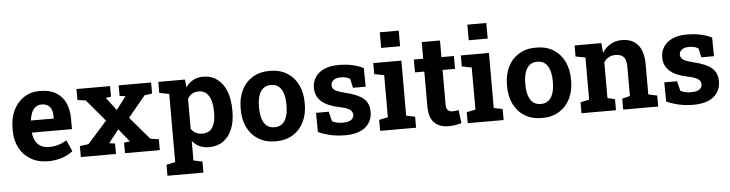

<svg xmlns="http://www.w3.org/2000/svg" viewBox="-53 -1024 5662 1489"><g transform="rotate(-5 2778.0 -279.5)"><path d="M283.7 10.3Q208 10.3 151.4 -23.4Q94.7 -56.6 63.7 -115.2Q32.7 -173.8 32.7 -249V-268.6Q32.7 -347.2 62 -408Q91.3 -468.8 145 -503.9Q196.8 -538.1 269 -538.1H271Q342.8 -538.1 391.6 -509.8Q491.2 -452.1 491.2 -299.3V-221.7H180.7L179.7 -218.8Q182.6 -184.6 197.3 -157.2Q211.4 -130.4 237.8 -114.7Q264.2 -99.1 301.8 -99.1Q340.8 -99.1 374.8 -109.1Q408.7 -119.1 440.9 -138.7L479.5 -50.8Q446.8 -24.4 397.2 -7.1Q347.7 10.3 283.7 10.3ZM180.2 -318.4 181.6 -315.9H357.9V-328.6Q357.9 -360.4 349.6 -384.3Q331.1 -432.6 273.4 -432.6Q245.6 -432.6 225.6 -418Q206.1 -402.8 195.1 -377Q184.1 -351.1 180.2 -318.4Z M849.1 -189 769.5 -87.4 814.5 -81.5V0H541V-85.4L608.9 -94.2L760.3 -264.6L617.2 -434.1L553.2 -442.4V-528.3H814.9V-446.3L773.9 -439.9L850.6 -339.4L927.2 -439.9L881.8 -446.3V-528.3H1134.3V-442.4L1075.2 -434.1L939.9 -270.5L1090.8 -94.2L1155.8 -85.4V0H884.8V-81.5L930.7 -87.9Z M1408.7 102.5 1477.5 117.2V203.1H1197.8V117.2L1266.6 102.5V-427.7L1190.4 -442.4V-528.3H1397.5L1404.3 -466.8Q1427.7 -501 1460.9 -519.5Q1494.1 -538.1 1540 -538.1Q1603.5 -538.1 1649.4 -503.4Q1743.2 -430.7 1743.2 -259.8V-249.5Q1743.2 -170.4 1719.2 -113.3Q1695.3 -54.7 1649.4 -22.2Q1603.5 10.3 1539.1 10.3Q1455.6 10.3 1408.7 -50.3ZM1496.6 -99.1Q1551.3 -99.1 1575.9 -139.6Q1600.6 -180.2 1600.6 -249.5V-259.8Q1600.6 -309.6 1589.4 -347.7Q1578.1 -385.3 1554.9 -406.2Q1531.7 -427.2 1495.6 -427.2Q1436 -427.2 1408.7 -376.5V-145Q1435.5 -99.1 1496.6 -99.1Z M2058.6 10.3Q1980.5 10.3 1924.3 -23.9Q1868.2 -58.1 1838.4 -118.9Q1808.6 -179.7 1808.6 -258.8V-269Q1808.6 -348.6 1838.4 -408.7Q1868.2 -469.7 1924.1 -503.9Q1980 -538.1 2057.6 -538.1Q2136.7 -538.1 2191.9 -503.9Q2247.6 -469.7 2277.3 -408.9Q2307.1 -348.1 2307.1 -269V-258.8Q2307.1 -179.2 2277.3 -119.1Q2247.6 -58.6 2191.9 -24.2Q2136.2 10.3 2058.6 10.3ZM2058.6 -99.1Q2095.2 -99.1 2119.1 -119.1Q2142.6 -139.2 2153.8 -175Q2165 -210.9 2165 -258.8V-269Q2165 -315.4 2153.8 -352.1Q2142.6 -388.2 2118.9 -408.2Q2095.2 -428.2 2057.6 -428.2Q2021.5 -428.2 1997.1 -408.2Q1973.1 -387.7 1962.2 -351.8Q1951.2 -315.9 1951.2 -269V-258.8Q1951.2 -211.4 1962.4 -174.8Q1973.6 -138.7 1997.3 -118.9Q2021 -99.1 2058.6 -99.1Z M2597.2 10.3Q2538.1 10.3 2487.1 -1Q2436 -12.2 2389.2 -33.2L2387.7 -182.6H2486.8L2505.9 -106.4Q2522.5 -98.1 2542.2 -93.3Q2562 -88.4 2587.4 -88.4Q2635.3 -88.4 2654.8 -104Q2674.3 -119.6 2674.3 -143.1Q2674.3 -165.5 2653.8 -182.1Q2632.3 -199.2 2570.8 -211.4Q2477.1 -231 2432.6 -272Q2388.2 -313 2388.2 -377Q2388.2 -421.4 2410.6 -457Q2432.6 -493.2 2478.3 -515.1Q2523.9 -537.1 2595.2 -537.1Q2654.8 -537.1 2704.3 -525.6Q2753.9 -514.2 2787.6 -495.6L2789.1 -351.1H2690.4L2675.3 -420.4Q2649.4 -439.9 2604 -439.9Q2566.4 -439.9 2546.4 -424.8Q2526.4 -409.7 2526.4 -385.7Q2526.4 -372.1 2533.7 -360.4Q2541.5 -347.2 2565.7 -336.9Q2589.8 -326.7 2622.6 -318.8Q2720.7 -296.4 2765.6 -259Q2810.5 -221.7 2810.5 -154.3Q2810.5 -80.6 2757.1 -35.2Q2703.6 10.3 2597.2 10.3Z M2935.1 -640.1V-761.7H3082.5V-640.1ZM3082.5 -528.3V-100.1L3150.9 -85.4V0H2871.1V-85.4L2939.9 -100.1V-427.7L2863.8 -442.4V-528.3Z M3405.8 10.3Q3332 10.3 3292.2 -30.3Q3252.4 -70.8 3252.4 -158.7V-428.2H3179.7V-528.3H3252.4V-657.7H3394.5V-528.3H3491.7V-428.2H3394.5V-159.2Q3394.5 -128.4 3407.5 -115.2Q3420.4 -102.1 3442.9 -102.1Q3454.6 -102.1 3468.3 -103.8Q3481.9 -105.5 3491.7 -107.4L3503.9 -4.4Q3481.9 2 3456.3 6.1Q3430.7 10.3 3405.8 10.3Z M3616.7 -640.1V-761.7H3764.2V-640.1ZM3764.2 -528.3V-100.1L3832.5 -85.4V0H3552.7V-85.4L3621.6 -100.1V-427.7L3545.4 -442.4V-528.3Z M4131.8 10.3Q4053.7 10.3 3997.6 -23.9Q3941.4 -58.1 3911.6 -118.9Q3881.8 -179.7 3881.8 -258.8V-269Q3881.8 -348.6 3911.6 -408.7Q3941.4 -469.7 3997.3 -503.9Q4053.2 -538.1 4130.9 -538.1Q4210 -538.1 4265.1 -503.9Q4320.8 -469.7 4350.6 -408.9Q4380.4 -348.1 4380.4 -269V-258.8Q4380.4 -179.2 4350.6 -119.1Q4320.8 -58.6 4265.1 -24.2Q4209.5 10.3 4131.8 10.3ZM4131.8 -99.1Q4168.5 -99.1 4192.4 -119.1Q4215.8 -139.2 4227.1 -175Q4238.3 -210.9 4238.3 -258.8V-269Q4238.3 -315.4 4227.1 -352.1Q4215.8 -388.2 4192.1 -408.2Q4168.5 -428.2 4130.9 -428.2Q4094.7 -428.2 4070.3 -408.2Q4046.4 -387.7 4035.4 -351.8Q4024.4 -315.9 4024.4 -269V-258.8Q4024.4 -211.4 4035.6 -174.8Q4046.9 -138.7 4070.6 -118.9Q4094.2 -99.1 4131.8 -99.1Z M4649.4 -100.1 4707 -85.4V0H4438.5V-85.4L4506.8 -100.1V-427.7L4431.2 -442.4V-528.3H4639.6L4646 -452.6Q4672.4 -493.2 4711.2 -515.6Q4750 -538.1 4799.8 -538.1Q4878.4 -538.1 4922.9 -487.8Q4967.3 -437.5 4967.3 -330.1V-100.1L5035.6 -85.4V0H4763.2V-85.4L4824.2 -100.1V-329.6Q4824.2 -382.8 4803.2 -405Q4782.2 -427.2 4740.7 -427.2Q4680.7 -427.2 4649.4 -377.4Z M5308.6 10.3Q5249.5 10.3 5198.5 -1Q5147.5 -12.2 5100.6 -33.2L5099.1 -182.6H5198.2L5217.3 -106.4Q5233.9 -98.1 5253.7 -93.3Q5273.4 -88.4 5298.8 -88.4Q5346.7 -88.4 5366.2 -104Q5385.7 -119.6 5385.7 -143.1Q5385.7 -165.5 5365.2 -182.1Q5343.8 -199.2 5282.2 -211.4Q5188.5 -231 5144 -272Q5099.6 -313 5099.6 -377Q5099.6 -421.4 5122.1 -457Q5144 -493.2 5189.7 -515.1Q5235.4 -537.1 5306.6 -537.1Q5366.2 -537.1 5415.8 -525.6Q5465.3 -514.2 5499 -495.6L5500.5 -351.1H5401.9L5386.7 -420.4Q5360.8 -439.9 5315.4 -439.9Q5277.8 -439.9 5257.8 -424.8Q5237.8 -409.7 5237.8 -385.7Q5237.8 -372.1 5245.1 -360.4Q5252.9 -347.2 5277.1 -336.9Q5301.3 -326.7 5334 -318.8Q5432.1 -296.4 5477.1 -259Q5522 -221.7 5522 -154.3Q5522 -80.6 5468.5 -35.2Q5415 10.3 5308.6 10.3Z"/></g></svg>

Font: Battambang
Style: Bold
Weight: 700
Designer: Danh Hong
Version: Version 8.002; ttfautohint (v1.8.3)